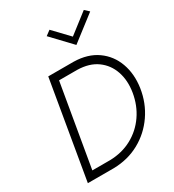

<svg xmlns="http://www.w3.org/2000/svg" viewBox="-221 -1072 1085 1197"><g transform="rotate(-30 321.0 -474.0)"><path d="M118 -55 219 -645H350Q436 -643 491 -603Q546 -563 568.5 -497Q591 -431 578 -350Q564 -265 518.5 -199Q473 -133 403 -95Q333 -57 246 -55ZM83 0H108H241Q343 -2 426 -47.5Q509 -93 563.5 -172Q618 -251 633 -350Q647 -445 618.5 -524Q590 -603 523 -650.5Q456 -698 356 -700H229H203H173L54 0ZM430 -838 325 -948 290 -922 423 -782 602 -920 572 -948Z"/></g></svg>

Font: Jost* 300 Light Italic
Style: Italic
Weight: 300
Italic angle: -10°
Version: Version 3.200; ttfautohint (v0.97) -l 8 -r 50 -G 200 -x 14 -